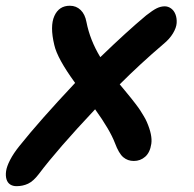

<svg xmlns="http://www.w3.org/2000/svg" viewBox="-30 -575 669 662"><path d="M26.9 66.9Q14.2 66.9 5.1 61Q-3.9 55.2 -7.6 43.2Q-11.2 31.2 -9 15.1Q-6.8 -1 4.9 -23.7Q16.6 -46.4 37.1 -71.8Q106 -158.2 229 -289.1Q167.5 -373.5 157.2 -419.9Q141.6 -484.9 157.5 -520Q173.3 -555.2 210.9 -555.2Q232.9 -555.2 248 -540.5Q263.2 -525.9 268.1 -499Q280.3 -436.5 315.9 -377.9Q406.7 -465.8 474.1 -522Q497.1 -540 510.7 -546.6Q524.4 -553.2 538.1 -553.2Q549.8 -553.2 560.1 -545.7Q570.3 -538.1 575.2 -524.9Q580.1 -511.7 579.1 -495.6Q578.1 -479.5 566.4 -460Q554.7 -440.4 533.2 -422.9Q453.1 -354.5 382.8 -284.2Q386.2 -280.3 401.6 -261.5Q417 -242.7 421.4 -237.3Q425.8 -231.9 437.3 -217Q448.7 -202.1 453.6 -194.3Q458.5 -186.5 465.3 -175.3Q472.2 -164.1 476.1 -154.8Q496.1 -108.9 491.7 -79.1Q487.3 -49.3 470.7 -34.7Q454.1 -20 431.2 -20Q410.6 -20 395.3 -32.7Q379.9 -45.4 366.2 -82Q349.1 -127 297.9 -198.2Q167.5 -59.6 104 24.9Q85 49.8 66.9 58.3Q48.8 66.9 26.9 66.9Z"/></svg>

Font: Shantell Sans Irregular Bouncy
Style: Italic
Weight: 500
Italic angle: -11.31°
Designer: Stephen Nixon, Anya Danilova, Shantell Martin
Foundry: Arrow Type
Version: Version 1.006;[9816181b4]